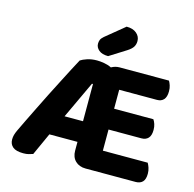

<svg xmlns="http://www.w3.org/2000/svg" viewBox="-120 -963 1109 1096"><g transform="rotate(15 434.5 -415.5)"><path d="M478 2Q440 2 417 -20.5Q394 -43 394 -81V-133H228L168 -1Q155 3 143 6.5Q131 10 111 10Q69 10 49.5 -6Q30 -22 30 -50Q30 -64 33.5 -77Q37 -90 45 -107Q57 -133 76 -171.5Q95 -210 117 -255Q139 -300 163 -347.5Q187 -395 210 -439.5Q233 -484 252.5 -522Q272 -560 286 -585Q299 -594 324.5 -602.5Q350 -611 382 -611Q401 -611 424.5 -607Q448 -603 468 -593Q491 -606 516 -606H808Q814 -596 819 -581Q824 -566 824 -547Q824 -514 810 -498Q796 -482 770 -482H547V-370H779Q786 -360 791 -345Q796 -330 796 -311Q796 -278 781.5 -262.5Q767 -247 741 -247H547V-122H812Q818 -112 823.5 -96Q829 -80 829 -61Q829 -28 814.5 -13Q800 2 774 2ZM285 -255H394V-475H388ZM495 -841Q533 -841 554.5 -822.5Q576 -804 576 -777Q576 -758 567 -743Q558 -728 533 -712L436 -651Q400 -651 381 -667Q362 -683 362 -705Q362 -717 366 -727.5Q370 -738 384 -750Z"/></g></svg>

Font: Baloo Chettan 2
Style: Bold
Weight: 700
Designer: Maithili Shingre, Unnati Kotecha and Ek Type
Foundry: Ek Type
Version: Version 1.640;hotconv 1.0.111;makeotfexe 2.5.65597; ttfautoh